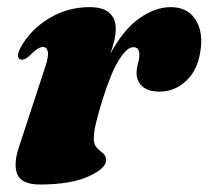

<svg xmlns="http://www.w3.org/2000/svg" viewBox="-20 -492 570 525"><path d="M35.5 -329.5Q22.5 -335.5 36 -361.5Q63 -411 114 -441.8Q165 -472.5 225 -472.5Q262 -472.5 279.2 -456.8Q296.5 -441 296.5 -413.5Q296.5 -397.5 292.2 -380Q288 -362.5 281.5 -344.5Q318 -412 361.5 -442.2Q405 -472.5 446.5 -472.5Q490.5 -472.5 512.2 -441.8Q534 -411 529.5 -364.5Q524 -305.5 491.8 -273.5Q459.5 -241.5 416.5 -241.5Q385 -241.5 369.2 -255.8Q353.5 -270 353.5 -292Q353.5 -305.5 357.2 -318.2Q361 -331 361 -342.5Q361 -363 344.5 -363Q327.5 -363 306 -329.5Q284.5 -296 260 -218.5Q248.5 -181 242.5 -155.8Q236.5 -130.5 236.5 -113.5Q236.5 -96.5 244.8 -88Q253 -79.5 261.5 -73Q270 -66.5 270 -54Q270 -31 221 -9.2Q172 12.5 90 12.5Q38.5 12.5 27.2 -15.8Q16 -44 32.5 -92L102.5 -305.5Q113.5 -337.5 110.8 -350.5Q108 -363.5 98 -363.5Q90.5 -363.5 82 -358Q73.5 -352.5 58.5 -337.5Q45 -326 35.5 -329.5Z"/></svg>

Font: Fraunces 72pt Black
Style: Italic
Weight: 900
Italic angle: -16°
Version: Version 1.000;[b76b70a41]